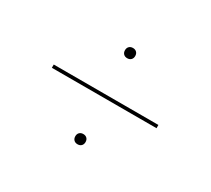

<svg xmlns="http://www.w3.org/2000/svg" viewBox="-90 -675 785 715"><g transform="rotate(30 302.0 -317.0)"><path d="M527 -323V-309H77V-323ZM302 -154Q312 -154 318 -148Q324 -142 324 -132Q324 -122 318 -116Q312 -110 302 -110Q292 -110 286 -116Q280 -122 280 -132Q280 -142 286 -148Q292 -154 302 -154ZM302 -524Q312 -524 318 -518Q324 -512 324 -502Q324 -492 318 -486Q312 -480 302 -480Q292 -480 286 -486Q280 -492 280 -502Q280 -512 286 -518Q292 -524 302 -524Z"/></g></svg>

Font: Work Sans Thin
Style: Regular
Weight: 250
Designer: Wei Huang
Foundry: Wei Huang
Version: Version 2.012